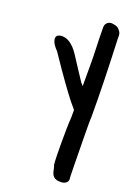

<svg xmlns="http://www.w3.org/2000/svg" viewBox="-149 -504 632 898"><g transform="rotate(20 167.0 -55.5)"><path d="M217.8 268.6Q215.8 248 215.3 218.8Q214.8 189.5 214.8 157.2Q214.8 125 215.3 91.8Q215.8 58.6 217.8 31.2V-3.9Q212.9 -10.7 206.1 -18.1Q199.2 -25.4 182.1 -47.4Q165 -69.3 133.8 -112.8Q102.5 -156.2 49.8 -234.4Q29.3 -255.9 23.4 -270Q17.6 -284.2 19.5 -293Q21.5 -301.8 29.8 -305.7Q38.1 -309.6 45.9 -309.6Q65.4 -309.6 81.1 -300.8Q96.7 -292 109.4 -278.3Q122.1 -264.6 132.3 -248.5Q142.6 -232.4 152.3 -217.8Q158.2 -209 167 -195.3Q175.8 -181.6 184.6 -168.5Q193.4 -155.3 199.7 -145.5Q206.1 -135.7 206.1 -135.7L217.8 -123V-225.6Q217.8 -274.4 215.8 -320.8Q213.9 -367.2 213.9 -415Q213.9 -428.7 223.6 -437.5Q233.4 -446.3 247.1 -445.3Q263.7 -443.4 272 -439.5Q280.3 -435.5 289.1 -423.8Q296.9 -413.1 296.4 -398.4Q295.9 -383.8 296.9 -370.1Q300.8 -277.3 303.2 -185.1Q305.7 -92.8 305.7 0Q304.7 8.8 304.7 35.6Q304.7 62.5 305.2 96.7Q305.7 130.9 306.2 168Q306.6 205.1 307.1 235.8Q307.6 266.6 308.1 286.6Q308.6 306.6 309.6 305.7Q309.6 320.3 299.3 327.1Q289.1 334 274.4 334Q254.9 334 245.6 328.6Q236.3 323.2 231.4 314Q226.6 304.7 224.6 293Q222.7 281.2 217.8 268.6Z"/></g></svg>

Font: Covered By Your Grace
Style: Regular
Weight: 400
Designer: Kimberly Geswein
Foundry: Kimberly Geswein
Version: Version 1.0